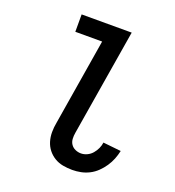

<svg xmlns="http://www.w3.org/2000/svg" viewBox="-135 -841 869 955"><g transform="rotate(20 300.0 -363.5)"><path d="M354 8Q329 8 304.5 3.5Q280 -1 259.5 -13.5Q239 -26 224.5 -44.5Q210 -63 203 -86Q196 -109 196 -134.5Q196 -160 201 -186L276 -643H134V-735H399L306 -171Q303 -154 304 -138Q305 -122 313.5 -109.5Q322 -97 336.5 -90.5Q351 -84 367 -84Q383 -84 399 -91.5Q415 -99 426.5 -112.5Q438 -126 445 -141.5Q452 -157 454 -173L549 -163Q544 -140 535.5 -118.5Q527 -97 513.5 -77Q500 -57 482.5 -40Q465 -23 443.5 -12Q422 -1 399 3.5Q376 8 354 8Z"/></g></svg>

Font: Iosevka Semibold Extended
Style: Italic
Weight: 600
Width: 7
Italic angle: -9°
Monospace: yes
Designer: Belleve Invis
Foundry: Belleve Invis
Version: Version 32.5.0; ttfautohint (v1.8.4)